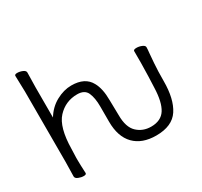

<svg xmlns="http://www.w3.org/2000/svg" viewBox="-149 -907 1182 1124"><g transform="rotate(-30 441.5 -344.5)"><path d="M474 -297 476 -195Q476 -114 514 -78Q552 -42 608 -42Q675 -42 704.5 -88.5Q734 -135 737 -231L740 -306Q742 -386 742 -395V-475Q742 -485 763 -485Q781 -485 798.5 -477.5Q816 -470 816 -459V-457Q816 -445 813 -418Q812 -409 808 -356.5Q804 -304 804 -237Q804 -116 760 -49Q716 18 608 18Q513 18 460.5 -35.5Q408 -89 408 -191V-293Q408 -352 392 -387.5Q376 -423 326 -423Q247 -423 193.5 -365.5Q140 -308 138 -162Q137 -129 136 -105V-89Q136 -59 139 1Q139 11 121.5 11Q104 11 86 3.5Q68 -4 68 -17L70 -115V-590L67 -697Q67 -707 84.5 -707Q102 -707 120 -699.5Q138 -692 138 -679L136 -580V-376Q168 -429 219.5 -457Q271 -485 322 -485Q414 -485 448 -422Q474 -376 474 -297Z"/></g></svg>

Font: LXGW WenKai Lite
Style: Regular
Weight: 400
Designer: LXGW / Fontworks Inc.
Foundry: LXGW / Fontworks Inc.
Version: Version 1.511; March 25, 2025